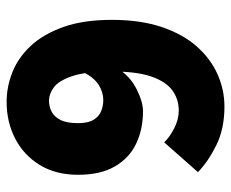

<svg xmlns="http://www.w3.org/2000/svg" viewBox="-79 -607 698 580"><g transform="rotate(-90 270.0 -317.0)"><path d="M238 12Q171 12 121.5 -12.5Q72 -37 40 -68L130 -170Q145 -154 172 -140Q199 -126 226 -126Q260 -126 286.5 -145Q313 -164 328.5 -208Q344 -252 344 -328Q344 -407 330 -448Q316 -489 296 -503.5Q276 -518 256 -518Q238 -518 222.5 -510Q207 -502 197.5 -483Q188 -464 188 -430Q188 -400 198 -383.5Q208 -367 224 -360.5Q240 -354 258 -354Q281 -354 303 -367.5Q325 -381 342 -414L350 -306Q328 -272 290 -253Q252 -234 224 -234Q170 -234 126.5 -254.5Q83 -275 57.5 -318.5Q32 -362 32 -430Q32 -498 62 -546.5Q92 -595 142 -620.5Q192 -646 252 -646Q298 -646 342 -628.5Q386 -611 421.5 -573Q457 -535 478.5 -474.5Q500 -414 500 -328Q500 -242 478.5 -178Q457 -114 420 -72Q383 -30 336 -9Q289 12 238 12Z"/></g></svg>

Font: Assistant ExtraLight ExtraBold
Style: Regular
Weight: 800
Version: Version 3.000